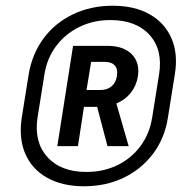

<svg xmlns="http://www.w3.org/2000/svg" viewBox="-20 -760 640 670"><path d="M273 -110Q197 -110 144 -140Q91 -170 68 -224Q45 -278 56 -350L80 -500Q92 -572 132 -626Q172 -680 234.5 -710Q297 -740 373 -740Q450 -740 502.5 -710Q555 -680 578.5 -626Q602 -572 590 -500L566 -350Q555 -278 514.5 -224Q474 -170 412 -140Q350 -110 273 -110ZM281 -160Q341 -160 389.5 -183.5Q438 -207 470 -250Q502 -293 511 -350L535 -500Q549 -586 502 -638Q455 -690 365 -690Q306 -690 257 -666Q208 -642 176 -599.5Q144 -557 135 -500L111 -350Q98 -265 145 -212.5Q192 -160 281 -160ZM180 -250 235 -600H355Q411 -600 440 -570.5Q469 -541 461 -492Q455 -459 435.5 -435Q416 -411 386 -399L429 -250H355L319 -387H273L252 -250ZM282 -446H331Q354 -446 369.5 -459Q385 -472 388 -495Q392 -518 381 -531Q370 -544 346 -544H298Z"/></svg>

Font: JetBrains Mono NL
Style: Bold Italic
Weight: 700
Italic angle: -9°
Designer: Philipp Nurullin, Konstantin Bulenkov
Foundry: JetBrains
Version: Version 2.304; ttfautohint (v1.8.4.7-5d5b)